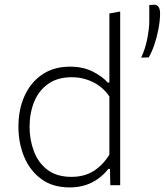

<svg xmlns="http://www.w3.org/2000/svg" viewBox="-20 -789 702 818"><path d="M276.5 9.5Q204.5 9.5 156 -26.2Q107.5 -62 83 -120.8Q58.5 -179.5 58.5 -249Q58.5 -323 84.8 -380.8Q111 -438.5 160.2 -471.8Q209.5 -505 278.5 -505Q333.5 -505 375.2 -484Q417 -463 439 -437H446V-731.5L492 -740V0H450L448.5 -69.5H442Q411 -31 370 -10.8Q329 9.5 276.5 9.5ZM284.5 -35.5Q339 -35.5 378.5 -60.2Q418 -85 446 -130V-378Q418 -419 375.5 -439.5Q333 -460 286 -460Q225 -460 185 -431.5Q145 -403 125.5 -355Q106 -307 106 -249Q106 -193.5 124.5 -144.5Q143 -95.5 182.2 -65.5Q221.5 -35.5 284.5 -35.5ZM581.5 -543.5Q599.5 -582 607.8 -626Q616 -670 616 -697V-767.5L637.5 -769Q662 -767.5 662 -732Q662 -701.5 655.2 -666Q648.5 -630.5 637.5 -598.2Q626.5 -566 613.5 -544.5Z"/></svg>

Font: Commissioner ExtraLight
Style: Regular
Weight: 200
Designer: Kostas Bartsokas
Foundry: Kostas Bartsokas
Version: Version 1.000; ttfautohint (v1.8.3)